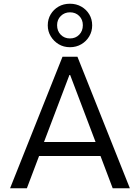

<svg xmlns="http://www.w3.org/2000/svg" viewBox="-20 -1009 750 1029"><path d="M34 0 315 -705H395L676 0H584L508 -201L549 -173H161L200 -201L124 0ZM352 -607 209 -230 189 -248H521L499 -230L356 -607ZM355 -756Q321 -756 294.5 -772Q268 -788 252 -814.5Q236 -841 236 -873Q236 -906 251.5 -932Q267 -958 293.5 -973.5Q320 -989 355 -989Q389 -989 416 -973.5Q443 -958 458.5 -932Q474 -906 474 -873Q474 -841 458.5 -814.5Q443 -788 416 -772Q389 -756 355 -756ZM355 -803Q385 -803 404.5 -823Q424 -843 424 -874Q424 -904 404.5 -923.5Q385 -943 355 -943Q326 -943 306 -923.5Q286 -904 286 -874Q286 -843 305.5 -823Q325 -803 355 -803Z"/></svg>

Font: Nunito Sans 7pt SemiCondensed
Style: Regular
Weight: 400
Width: 4
Designer: Vernon Adams
Foundry: Vernon Adams
Version: Version 3.101;gftools[0.9.27]